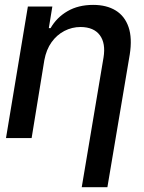

<svg xmlns="http://www.w3.org/2000/svg" viewBox="-20 -573 596 797"><path d="M164.1 -323.7 111.3 0H4.9L95.7 -545.9H197.3L182.6 -456.1H189.9Q215.3 -500.5 260.3 -526.6Q305.2 -552.7 366.7 -552.7Q422.4 -552.7 460.2 -529.5Q498 -506.3 513.7 -460.4Q529.3 -414.6 518.6 -346.7L425.8 204.1H319.3L409.7 -334Q419.4 -393.1 394.5 -426.8Q369.6 -460.4 314.9 -460.9Q278.8 -460.9 247.3 -444.6Q215.8 -428.2 194.1 -397.9Q172.4 -367.7 164.1 -323.7Z"/></svg>

Font: Inter Tight Medium
Style: Italic
Weight: 500
Italic angle: -9.39999°
Designer: Rasmus Andersson
Foundry: rsms
Version: Version 3.004